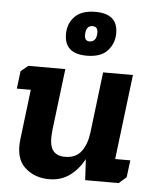

<svg xmlns="http://www.w3.org/2000/svg" viewBox="-51 -742 645 795"><g transform="rotate(5 271.0 -344.5)"><path d="M293 -514Q200 -514 200 -596Q200 -640 228.5 -669Q257 -698 314 -698Q407 -698 407 -617Q407 -575 379.5 -544.5Q352 -514 293 -514ZM299 -574Q329 -574 329 -613Q329 -638 307 -638Q279 -638 279 -599Q279 -574 299 -574ZM511 -98 502 -27 471 0H332L327 -87Q304 -44 268 -17.5Q232 9 182 9Q121 9 80.5 -29Q40 -67 50 -147L75 -353H17L26 -426L56 -451H210L179 -197Q172 -138 187.5 -113.5Q203 -89 240 -89Q285 -89 307.5 -119Q330 -149 336 -196V-195L367 -451H491L448 -98Z"/></g></svg>

Font: Zilla Slab
Style: Bold Italic
Weight: 700
Italic angle: -6°
Designer: Typotheque.com
Foundry: Typotheque type foundry
Version: Version 1.1; 2017; ttfautohint (v1.6)